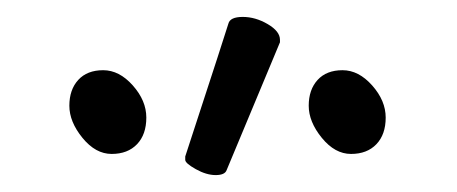

<svg xmlns="http://www.w3.org/2000/svg" viewBox="-20 -779 540 227"><path d="M199 -594Q250 -750 250 -751Q252 -759 267 -759Q282 -759 296.5 -750.5Q311 -742 311 -732Q311 -730 311 -729L248 -578Q246 -572 235 -572Q224 -572 211.5 -579Q199 -586 199 -590Q199 -592 199 -594ZM425 -608.5Q414 -597 395 -597Q376 -597 360.5 -616Q345 -635 345 -654Q345 -673 355.5 -684.5Q366 -696 385 -696Q404 -696 420 -678Q436 -660 436 -640Q436 -620 425 -608.5ZM142 -608.5Q131 -597 112 -597Q93 -597 77.5 -616Q62 -635 62 -654Q62 -673 72.5 -684.5Q83 -696 102 -696Q121 -696 137 -678Q153 -660 153 -640Q153 -620 142 -608.5Z"/></svg>

Font: Moon Stars Kai HW Light
Style: Regular
Weight: 300
Designer: GuiWonder
Version: Version 1.101